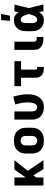

<svg xmlns="http://www.w3.org/2000/svg" viewBox="1297 -2095 806 3440"><g transform="rotate(-90 1700.0 -375.0)"><path d="M96 0V-520H241V-320L383 -520H550L360 -281L550 0H388L280 -180L241 -131V0Z M900 8Q870 8 840 3.5Q810 -1 782.5 -13.5Q755 -26 732.5 -47Q710 -68 695.5 -94Q681 -120 675 -150Q669 -180 669 -210V-310Q669 -340 675 -370Q681 -400 695.5 -426Q710 -452 732.5 -473Q755 -494 782.5 -506.5Q810 -519 840 -523.5Q870 -528 900 -528Q930 -528 960 -523.5Q990 -519 1017.5 -506.5Q1045 -494 1067.5 -473Q1090 -452 1104.5 -426Q1119 -400 1125 -370Q1131 -340 1131 -310V-210Q1131 -180 1125 -150Q1119 -120 1104.5 -94Q1090 -68 1067.5 -47Q1045 -26 1017.5 -13.5Q990 -1 960 3.5Q930 8 900 8ZM900 -112Q918 -112 936 -119Q954 -126 965.5 -140.5Q977 -155 981 -173.5Q985 -192 985 -210V-310Q985 -328 981 -346.5Q977 -365 965.5 -379.5Q954 -394 936 -401Q918 -408 900 -408Q882 -408 864 -401Q846 -394 834.5 -379.5Q823 -365 819 -346.5Q815 -328 815 -310V-210Q815 -192 819 -173.5Q823 -155 834.5 -140.5Q846 -126 864 -119Q882 -112 900 -112Z M1504 8Q1474 8 1444.5 3Q1415 -2 1388 -14.5Q1361 -27 1338.5 -47.5Q1316 -68 1302 -94.5Q1288 -121 1282.5 -150.5Q1277 -180 1277 -210V-520H1423V-210Q1423 -192 1426.5 -174Q1430 -156 1441 -141.5Q1452 -127 1469 -119.5Q1486 -112 1504 -112Q1521 -112 1535.5 -122Q1550 -132 1558.5 -147Q1567 -162 1572 -178.5Q1577 -195 1580 -211.5Q1583 -228 1584 -245.5Q1585 -263 1585 -280Q1585 -337 1575 -393.5Q1565 -450 1548 -505L1688 -540Q1707 -477 1719 -412Q1731 -347 1731 -281Q1731 -247 1726.5 -212.5Q1722 -178 1711 -145Q1700 -112 1680.5 -82.5Q1661 -53 1634 -32Q1607 -11 1573 -1.5Q1539 8 1504 8Z M2221 8H2201Q2179 8 2157.5 5Q2136 2 2116 -5.5Q2096 -13 2078.5 -26Q2061 -39 2049 -57.5Q2037 -76 2032 -97Q2027 -118 2027 -140V-400H1877V-520H2323V-400H2173V-140Q2173 -134 2174.5 -128.5Q2176 -123 2180 -119Q2184 -115 2189.5 -113.5Q2195 -112 2201 -112H2221Z M2758 0H2727Q2703 0 2678.5 -3Q2654 -6 2631 -14.5Q2608 -23 2587.5 -37Q2567 -51 2553 -71.5Q2539 -92 2533 -116Q2527 -140 2527 -165V-520H2673V-165Q2673 -155 2677 -145.5Q2681 -136 2689 -130Q2697 -124 2707 -122Q2717 -120 2727 -120H2758Z M3064 8Q3036 8 3008 2.5Q2980 -3 2955.5 -17Q2931 -31 2912 -52.5Q2893 -74 2881.5 -100Q2870 -126 2865.5 -154Q2861 -182 2861 -210V-310Q2861 -338 2865.5 -366Q2870 -394 2881.5 -420Q2893 -446 2912 -467.5Q2931 -489 2955.5 -503Q2980 -517 3008 -522.5Q3036 -528 3064 -528Q3085 -528 3106 -522.5Q3127 -517 3144.5 -505.5Q3162 -494 3176.5 -478.5Q3191 -463 3203 -445Q3206 -464 3209 -482.5Q3212 -501 3215 -520H3337Q3321 -456 3306.5 -391.5Q3292 -327 3275 -263Q3292 -198 3307.5 -132Q3323 -66 3339 0H3217Q3214 -20 3210.5 -39.5Q3207 -59 3204 -78Q3192 -60 3178 -43.5Q3164 -27 3146 -15.5Q3128 -4 3107 2Q3086 8 3064 8ZM3064 -112Q3081 -112 3095.5 -120.5Q3110 -129 3120.5 -141.5Q3131 -154 3138 -169Q3145 -184 3150.5 -199.5Q3156 -215 3160.5 -231Q3165 -247 3169 -263Q3165 -278 3160.5 -293.5Q3156 -309 3150 -324Q3144 -339 3137 -353.5Q3130 -368 3119.5 -380.5Q3109 -393 3094.5 -400.5Q3080 -408 3064 -408Q3054 -408 3044 -403.5Q3034 -399 3027.5 -390.5Q3021 -382 3017 -372.5Q3013 -363 3010.5 -352.5Q3008 -342 3007.5 -331.5Q3007 -321 3007 -310V-210Q3007 -199 3007.5 -188.5Q3008 -178 3010.5 -167.5Q3013 -157 3017 -147.5Q3021 -138 3027.5 -129.5Q3034 -121 3044 -116.5Q3054 -112 3064 -112ZM3046 -600 3060 -758H3172L3138 -600Z"/></g></svg>

Font: Iosevka Aile Heavy
Style: Regular
Weight: 900
Designer: Belleve Invis
Foundry: Belleve Invis
Version: Version 31.1.0; ttfautohint (v1.8.4)